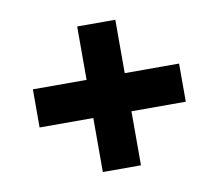

<svg xmlns="http://www.w3.org/2000/svg" viewBox="-59 -547 677 595"><g transform="rotate(-10 280.0 -250.0)"><path d="M50 -191V-311H219V-479H339V-311H510V-191H339V-21H219V-191Z"/></g></svg>

Font: Titillium Web[RUS by Daymarius]
Style: Bold
Weight: 700
Designer: Cyrillization by Daymarius
Foundry: Cyrillization by Daymarius
Version: Version 1.002 September 11, 2018